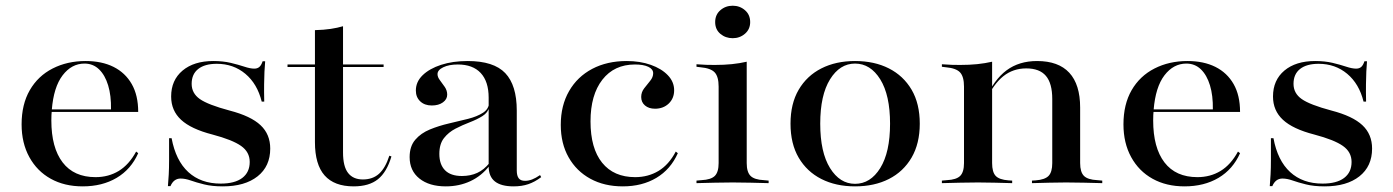

<svg xmlns="http://www.w3.org/2000/svg" viewBox="-20 -641 4875 672"><path d="M269.4 11.3Q205.6 11.3 157.7 -15.3Q109.7 -41.9 82.7 -91.1Q55.6 -140.3 55.6 -205.6Q55.6 -275.8 84.3 -325.4Q112.9 -375 164.1 -401.2Q215.3 -427.4 279.8 -427.4Q336.3 -427.4 377.4 -406.9Q418.5 -386.3 441.1 -346.8Q463.7 -307.3 463.7 -249.2H123.4L121.8 -258.1H368.5Q369.4 -306.5 358.5 -342.3Q347.6 -378.2 326.6 -398.4Q305.6 -418.5 275.8 -418.5Q230.6 -418.5 199.2 -377.4Q167.7 -336.3 161.3 -256.5V-254.8Q160.5 -246.8 160.1 -238.3Q159.7 -229.8 159.7 -219.4Q159.7 -124.2 199.2 -72.6Q238.7 -21 314.5 -21Q359.7 -21 395.6 -42.7Q431.5 -64.5 456.5 -110.5L463.7 -104.8Q438.7 -48.4 388.3 -18.5Q337.9 11.3 269.4 11.3Z M759.7 11.3Q721.8 11.3 694.4 4.4Q666.9 -2.4 647.6 -9.3Q628.2 -16.1 612.1 -16.1Q587.9 -16.1 576.6 10.5H567.7Q569.4 -8.9 570.6 -30.2Q571.8 -51.6 571.8 -81.9Q571.8 -112.1 571.8 -157.3H580.6Q595.2 -79 639.1 -38.7Q683.1 1.6 752.4 1.6Q801.6 1.6 827.8 -18.1Q854 -37.9 854 -74.2Q854 -108.9 823.8 -130.2Q793.5 -151.6 723.4 -170.2Q648.4 -189.5 613.7 -221.8Q579 -254 579 -303.2Q579 -360.5 619 -394Q658.9 -427.4 726.6 -427.4Q760.5 -427.4 787.5 -421Q814.5 -414.5 835.1 -407.7Q855.6 -400.8 870.2 -400.8Q880.6 -400.8 887.5 -406.5Q894.4 -412.1 899.2 -426.6H908.1Q906.5 -408.9 905.6 -389.9Q904.8 -371 904.4 -346Q904 -321 904.8 -285.5H896Q880.6 -347.6 838.7 -382.7Q796.8 -417.7 738.7 -417.7Q696.8 -417.7 673.8 -399.6Q650.8 -381.5 650.8 -347.6Q650.8 -314.5 679.4 -294.4Q708.1 -274.2 783.9 -254Q858.1 -234.7 891.9 -202.8Q925.8 -171 925.8 -121Q925.8 -58.9 881.5 -23.8Q837.1 11.3 759.7 11.3Z M1217.7 11.3Q1150 11.3 1116.1 -27Q1082.3 -65.3 1082.3 -143.5V-207.3H1180.6V-107.3Q1180.6 -58.1 1198.4 -35.5Q1216.1 -12.9 1250 -12.9Q1284.7 -12.9 1306.9 -33.1Q1329 -53.2 1342.7 -96L1350 -93.5Q1333.9 -38.7 1302.8 -13.7Q1271.8 11.3 1217.7 11.3ZM1082.3 -207.3V-535.5Q1113.7 -536.3 1137.5 -539.9Q1161.3 -543.5 1180.6 -549.2V-207.3ZM986.3 -406.5V-415.3H1322.6V-406.5Z M1690.3 -207.3V-299.2Q1690.3 -355.6 1662.5 -385.5Q1634.7 -415.3 1582.3 -415.3Q1551.6 -415.3 1531.5 -405.6Q1511.3 -396 1511.3 -381.5Q1511.3 -371 1519.8 -360.1Q1528.2 -349.2 1536.7 -336.7Q1545.2 -324.2 1545.2 -309.7Q1545.2 -293.5 1530.2 -282.7Q1515.3 -271.8 1491.1 -271.8Q1466.1 -271.8 1450.8 -286.3Q1435.5 -300.8 1435.5 -324.2Q1435.5 -354.8 1459.3 -377.8Q1483.1 -400.8 1523.8 -414.1Q1564.5 -427.4 1616.9 -427.4Q1708.1 -427.4 1748.4 -385.1Q1788.7 -342.7 1788.7 -254V-207.3ZM1540.3 11.3Q1482.3 11.3 1448 -16.1Q1413.7 -43.5 1413.7 -91.1Q1413.7 -129 1433.5 -152Q1453.2 -175 1484.7 -187.9Q1516.1 -200.8 1551.2 -208.9Q1586.3 -216.9 1618.1 -225Q1650 -233.1 1670.6 -246.4Q1691.1 -259.7 1691.9 -282.3L1692.7 -266.9Q1687.9 -246.8 1668.5 -234.7Q1649.2 -222.6 1623.8 -212.9Q1598.4 -203.2 1574.2 -190.7Q1550 -178.2 1533.9 -157.7Q1517.7 -137.1 1517.7 -102.4Q1517.7 -65.3 1537.5 -45.2Q1557.3 -25 1596.8 -25Q1626.6 -25 1650.4 -35.9Q1674.2 -46.8 1693.5 -71V-61.3Q1665.3 -25 1626.2 -6.9Q1587.1 11.3 1540.3 11.3ZM1788.7 -44.4Q1788.7 -25.8 1795.6 -16.9Q1802.4 -8.1 1817.7 -8.1Q1829.8 -8.1 1842.3 -12.9Q1854.8 -17.7 1870.2 -28.2L1874.2 -21Q1851.6 -4 1829 3.6Q1806.5 11.3 1777.4 11.3Q1733.9 11.3 1712.1 -6Q1690.3 -23.4 1690.3 -58.9V-207.3H1788.7Z M2159.7 11.3Q2095.2 11.3 2046.4 -15.3Q1997.6 -41.9 1970.2 -90.3Q1942.7 -138.7 1942.7 -204Q1942.7 -271.8 1971.8 -322.2Q2000.8 -372.6 2052.8 -400Q2104.8 -427.4 2173.4 -427.4Q2220.2 -427.4 2257.7 -414.1Q2295.2 -400.8 2317.3 -377.8Q2339.5 -354.8 2339.5 -325Q2339.5 -296.8 2320.6 -278.6Q2301.6 -260.5 2272.6 -260.5Q2250.8 -260.5 2237.5 -271.8Q2224.2 -283.1 2224.2 -301.6Q2224.2 -318.5 2234.7 -331.9Q2245.2 -345.2 2255.6 -358.1Q2266.1 -371 2266.1 -384.7Q2266.1 -399.2 2248.8 -407.3Q2231.5 -415.3 2202.4 -415.3Q2129.8 -415.3 2088.3 -362.1Q2046.8 -308.9 2046.8 -216.1Q2046.8 -121.8 2087.5 -71.4Q2128.2 -21 2203.2 -21Q2248.4 -21 2284.7 -42.7Q2321 -64.5 2345.2 -110.5L2352.4 -104.8Q2327.4 -48.4 2277.4 -18.5Q2227.4 11.3 2159.7 11.3Z M2495.2 -207.3V-337.9Q2495.2 -372.6 2481.5 -387.5Q2467.7 -402.4 2431.5 -405.6L2417.7 -407.3V-416.1Q2439.5 -414.5 2452.4 -414.1Q2465.3 -413.7 2481.5 -413.7Q2513.7 -413.7 2541.5 -416.5Q2569.4 -419.4 2593.5 -425V-416.1V-207.3ZM2544.4 -2.4Q2510.5 -2.4 2481.9 -1.6Q2453.2 -0.8 2417.7 0V-8.9L2435.5 -10.5Q2468.5 -12.1 2481.9 -25.4Q2495.2 -38.7 2495.2 -70.2V-207.3H2593.5V-70.2Q2593.5 -38.7 2606.9 -25.4Q2620.2 -12.1 2653.2 -10.5L2670.2 -8.9V0Q2635.5 -0.8 2606.5 -1.6Q2577.4 -2.4 2544.4 -2.4ZM2544.4 -507.3Q2519.4 -507.3 2501.2 -522.6Q2483.1 -537.9 2483.1 -563.7Q2483.1 -589.5 2501.2 -605.2Q2519.4 -621 2544.4 -621Q2569.4 -621 2587.5 -605.2Q2605.6 -589.5 2605.6 -563.7Q2605.6 -538.7 2587.5 -523Q2569.4 -507.3 2544.4 -507.3Z M2972.6 11.3Q2905.6 11.3 2854.8 -14.5Q2804 -40.3 2775.4 -89.1Q2746.8 -137.9 2746.8 -208.1Q2746.8 -278.2 2775.4 -327Q2804 -375.8 2854.8 -401.6Q2905.6 -427.4 2972.6 -427.4Q3040.3 -427.4 3091.1 -401.6Q3141.9 -375.8 3170.6 -327Q3199.2 -278.2 3199.2 -208.1Q3199.2 -138.7 3170.6 -89.5Q3141.9 -40.3 3091.1 -14.5Q3040.3 11.3 2972.6 11.3ZM2972.6 2.4Q3026.6 2.4 3060.9 -52.8Q3095.2 -108.1 3095.2 -208.1Q3095.2 -308.1 3060.9 -363.3Q3026.6 -418.5 2972.6 -418.5Q2919.4 -418.5 2885.1 -363.3Q2850.8 -308.1 2850.8 -208.1Q2850.8 -108.1 2885.1 -52.8Q2919.4 2.4 2972.6 2.4Z M3403.2 -2.4Q3369.4 -2.4 3340.7 -1.6Q3312.1 -0.8 3276.6 0V-8.9L3294.4 -10.5Q3327.4 -12.1 3340.7 -25.4Q3354 -38.7 3354 -70.2V-207.3H3452.4V-70.2Q3452.4 -38.7 3464.9 -25.4Q3477.4 -12.1 3509.7 -9.7L3522.6 -8.9V0Q3488.7 -0.8 3461.3 -1.6Q3433.9 -2.4 3403.2 -2.4ZM3354 -207.3V-337.9Q3354 -372.6 3340.3 -387.5Q3326.6 -402.4 3290.3 -405.6L3276.6 -407.3V-416.1Q3298.4 -414.5 3311.3 -414.1Q3324.2 -413.7 3340.3 -413.7Q3372.6 -413.7 3400.4 -416.5Q3428.2 -419.4 3452.4 -425V-416.1V-207.3ZM3662.9 -207.3V-294.4Q3662.9 -349.2 3640.7 -375.4Q3618.5 -401.6 3571.8 -401.6Q3525.8 -401.6 3491.5 -374.2Q3457.3 -346.8 3429 -287.1L3428.2 -292.7Q3458.9 -362.1 3502.8 -394.8Q3546.8 -427.4 3609.7 -427.4Q3684.7 -427.4 3722.6 -386.3Q3760.5 -345.2 3760.5 -264.5V-207.3ZM3711.3 -2.4Q3680.6 -2.4 3653.2 -1.6Q3625.8 -0.8 3591.9 0V-8.9L3604.8 -9.7Q3637.1 -12.1 3650 -25.4Q3662.9 -38.7 3662.9 -70.2V-207.3H3760.5V-70.2Q3760.5 -38.7 3773.8 -25.4Q3787.1 -12.1 3820.2 -10.5L3837.9 -8.9V0Q3802.4 -0.8 3773.8 -1.6Q3745.2 -2.4 3711.3 -2.4Z M4125.8 11.3Q4062.1 11.3 4014.1 -15.3Q3966.1 -41.9 3939.1 -91.1Q3912.1 -140.3 3912.1 -205.6Q3912.1 -275.8 3940.7 -325.4Q3969.4 -375 4020.6 -401.2Q4071.8 -427.4 4136.3 -427.4Q4192.7 -427.4 4233.9 -406.9Q4275 -386.3 4297.6 -346.8Q4320.2 -307.3 4320.2 -249.2H3979.8L3978.2 -258.1H4225Q4225.8 -306.5 4214.9 -342.3Q4204 -378.2 4183.1 -398.4Q4162.1 -418.5 4132.3 -418.5Q4087.1 -418.5 4055.6 -377.4Q4024.2 -336.3 4017.7 -256.5V-254.8Q4016.9 -246.8 4016.5 -238.3Q4016.1 -229.8 4016.1 -219.4Q4016.1 -124.2 4055.6 -72.6Q4095.2 -21 4171 -21Q4216.1 -21 4252 -42.7Q4287.9 -64.5 4312.9 -110.5L4320.2 -104.8Q4295.2 -48.4 4244.8 -18.5Q4194.4 11.3 4125.8 11.3Z M4616.1 11.3Q4578.2 11.3 4550.8 4.4Q4523.4 -2.4 4504 -9.3Q4484.7 -16.1 4468.5 -16.1Q4444.4 -16.1 4433.1 10.5H4424.2Q4425.8 -8.9 4427 -30.2Q4428.2 -51.6 4428.2 -81.9Q4428.2 -112.1 4428.2 -157.3H4437.1Q4451.6 -79 4495.6 -38.7Q4539.5 1.6 4608.9 1.6Q4658.1 1.6 4684.3 -18.1Q4710.5 -37.9 4710.5 -74.2Q4710.5 -108.9 4680.2 -130.2Q4650 -151.6 4579.8 -170.2Q4504.8 -189.5 4470.2 -221.8Q4435.5 -254 4435.5 -303.2Q4435.5 -360.5 4475.4 -394Q4515.3 -427.4 4583.1 -427.4Q4616.9 -427.4 4644 -421Q4671 -414.5 4691.5 -407.7Q4712.1 -400.8 4726.6 -400.8Q4737.1 -400.8 4744 -406.5Q4750.8 -412.1 4755.6 -426.6H4764.5Q4762.9 -408.9 4762.1 -389.9Q4761.3 -371 4760.9 -346Q4760.5 -321 4761.3 -285.5H4752.4Q4737.1 -347.6 4695.2 -382.7Q4653.2 -417.7 4595.2 -417.7Q4553.2 -417.7 4530.2 -399.6Q4507.3 -381.5 4507.3 -347.6Q4507.3 -314.5 4535.9 -294.4Q4564.5 -274.2 4640.3 -254Q4714.5 -234.7 4748.4 -202.8Q4782.3 -171 4782.3 -121Q4782.3 -58.9 4737.9 -23.8Q4693.5 11.3 4616.1 11.3Z"/></svg>

Font: Playfair 144pt SemiExpanded SemiBold
Style: Regular
Weight: 600
Width: 6
Designer: Claus Eggers Sørensen
Foundry: Claus Eggers Sørensen
Version: Version 2.203